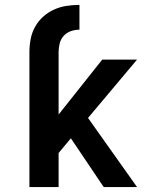

<svg xmlns="http://www.w3.org/2000/svg" viewBox="-20 -763 640 783"><path d="M403 0 269 -199 219 -139V0H100V-551Q100 -577 105 -603.5Q110 -630 123 -653.5Q136 -677 156 -695Q176 -713 200.5 -724Q225 -735 251.5 -739Q278 -743 304 -743V-642Q286 -642 269 -636Q252 -630 240 -617Q228 -604 223.5 -586Q219 -568 219 -551V-296L397 -520H539L339 -282L539 0Z"/></svg>

Font: R Plex Mono
Style: Bold
Weight: 700
Monospace: yes
Designer: Belleve Invis
Foundry: Belleve Invis
Version: Version 31.8.0